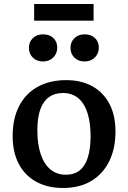

<svg xmlns="http://www.w3.org/2000/svg" viewBox="-20 -922 638 956"><path d="M294 14Q217 14 160.5 -17Q104 -48 73.5 -106Q43 -164 43 -244Q43 -332 75.5 -394.5Q108 -457 168 -490Q228 -523 310 -523Q384 -523 439 -493Q494 -463 524.5 -405.5Q555 -348 555 -267Q555 -181 523 -117.5Q491 -54 433 -20Q375 14 294 14ZM308 -52Q349 -52 376.5 -73.5Q404 -95 417.5 -138.5Q431 -182 431 -244Q431 -297 421.5 -337.5Q412 -378 394.5 -405Q377 -432 351.5 -445.5Q326 -459 294 -459Q253 -459 224.5 -439Q196 -419 181 -378Q166 -337 166 -274Q166 -203 183 -153.5Q200 -104 231.5 -78Q263 -52 308 -52ZM401 -616Q370 -616 350.5 -635Q331 -654 331 -684Q331 -713 350.5 -732Q370 -751 401 -751Q434 -751 453 -732.5Q472 -714 472 -685Q472 -655 452 -635.5Q432 -616 401 -616ZM194 -616Q163 -616 143.5 -635Q124 -654 124 -684Q124 -713 143.5 -732Q163 -751 194 -751Q227 -751 246 -732.5Q265 -714 265 -685Q265 -655 245 -635.5Q225 -616 194 -616ZM150 -819V-902H446V-819Z"/></svg>

Font: Literata 18pt Medium
Style: Regular
Weight: 500
Designer: Latin by Veronika Burian and Jose Scaglione. Greek by Irene Vlachou. Cyrillic by Vera Evstafieva.
Foundry: TypeTogether
Version: Version 3.103;gftools[0.9.29]